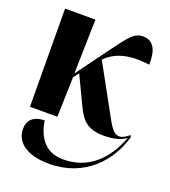

<svg xmlns="http://www.w3.org/2000/svg" viewBox="-141 -642 873 987"><g transform="rotate(20 295.0 -148.5)"><path d="M49 0H199L205 -218L228 -248L300 -97C333 -26 367 10 456 10C507 10 544 1 576 -21C524 117 431 196 301 196C194 196 156 116 144 40C79 41 54 75 54 118C54 185 109 242 241 242C434 242 550 111 590 -31L584 -40C565 -24 549 -14 533 -14C507 -14 490 -31 461 -85L313 -354C361 -404 435 -429 551 -413C554 -493 529 -539 473 -539C423 -539 400 -503 337 -419L205 -239L212 -536H46Z"/></g></svg>

Font: Noto Serif Display Condensed ExtraBold
Style: Regular
Weight: 800
Width: 3
Designer: Monotype Design Team
Foundry: Monotype Imaging Inc.
Version: Version 2.009